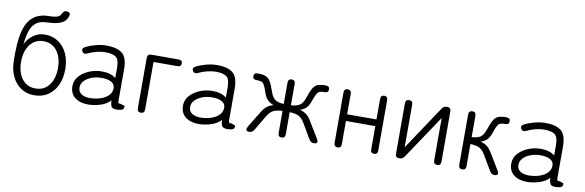

<svg xmlns="http://www.w3.org/2000/svg" viewBox="-51 -1146 4830 1585"><g transform="rotate(10 2364.5 -353.5)"><path d="M262 11Q197 11 149 -21.5Q101 -54 74.5 -111.5Q48 -169 47 -244Q45 -391 63 -473.5Q81 -556 124 -599Q175 -653 267 -654Q320 -654 342.5 -664Q365 -674 370 -693Q379 -704 384.5 -711Q390 -718 406 -718Q422 -718 430.5 -709.5Q439 -701 434 -684Q424 -642 383 -622Q342 -602 267 -600Q195 -599 160 -562Q135 -537 121.5 -493.5Q108 -450 102 -387Q122 -434 165.5 -466Q209 -498 264 -498Q329 -498 377 -465.5Q425 -433 451.5 -376Q478 -319 478 -244Q478 -169 451.5 -111.5Q425 -54 376.5 -21.5Q328 11 262 11ZM262 -46Q334 -46 375.5 -100Q417 -154 417 -244Q417 -333 375.5 -387.5Q334 -442 262 -442Q192 -442 150 -387.5Q108 -333 108 -244Q108 -154 149.5 -100Q191 -46 262 -46Z M717 9Q647 10 603.5 -23Q560 -56 560 -119Q560 -167 592.5 -203Q625 -239 675.5 -259.5Q726 -280 780 -280Q854 -280 897 -245V-332Q897 -400 869 -420.5Q841 -441 779 -441Q746 -441 706.5 -431Q667 -421 635 -405Q606 -391 592 -414Q585 -425 589 -436Q593 -447 608 -454Q645 -473 691.5 -485Q738 -497 779 -497Q870 -497 913 -461.5Q956 -426 956 -332V-62Q956 -49 961 -45.5Q966 -42 982 -43Q993 -36 1003 -35Q1013 -34 1013 -24Q1013 1 988 5Q980 7 971 8Q962 9 954 9Q920 9 910 -5Q900 -19 898 -58Q867 -24 816 -8Q765 8 717 9ZM720 -46Q768 -47 809.5 -61Q851 -75 875.5 -101.5Q900 -128 898 -166Q895 -197 864 -212.5Q833 -228 784 -227Q743 -227 705 -213Q667 -199 643.5 -174.5Q620 -150 620 -118Q620 -81 648 -63.5Q676 -46 720 -46Z M1155 0Q1124 0 1124 -33V-454Q1124 -487 1158 -487H1384Q1417 -487 1417 -459Q1417 -431 1384 -431H1185V-33Q1185 0 1155 0Z M1644 9Q1574 10 1530.5 -23Q1487 -56 1487 -119Q1487 -167 1519.5 -203Q1552 -239 1602.5 -259.5Q1653 -280 1707 -280Q1781 -280 1824 -245V-332Q1824 -400 1796 -420.5Q1768 -441 1706 -441Q1673 -441 1633.5 -431Q1594 -421 1562 -405Q1533 -391 1519 -414Q1512 -425 1516 -436Q1520 -447 1535 -454Q1572 -473 1618.5 -485Q1665 -497 1706 -497Q1797 -497 1840 -461.5Q1883 -426 1883 -332V-62Q1883 -49 1888 -45.5Q1893 -42 1909 -43Q1920 -36 1930 -35Q1940 -34 1940 -24Q1940 1 1915 5Q1907 7 1898 8Q1889 9 1881 9Q1847 9 1837 -5Q1827 -19 1825 -58Q1794 -24 1743 -8Q1692 8 1644 9ZM1647 -46Q1695 -47 1736.5 -61Q1778 -75 1802.5 -101.5Q1827 -128 1825 -166Q1822 -197 1791 -212.5Q1760 -228 1711 -227Q1670 -227 1632 -213Q1594 -199 1570.5 -174.5Q1547 -150 1547 -118Q1547 -81 1575 -63.5Q1603 -46 1647 -46Z M2062 0Q2040 0 2037.5 -11.5Q2035 -23 2045 -42L2127 -176Q2147 -210 2170.5 -227.5Q2194 -245 2224 -252Q2196 -260 2174 -280.5Q2152 -301 2138 -342Q2124 -385 2113.5 -403.5Q2103 -422 2088.5 -426.5Q2074 -431 2047 -431Q2017 -431 2017 -459Q2017 -487 2049 -487Q2090 -487 2114.5 -478Q2139 -469 2155.5 -442Q2172 -415 2190 -361Q2206 -312 2231.5 -295Q2257 -278 2304 -276V-454Q2304 -487 2334 -487Q2364 -487 2364 -454V-276Q2411 -278 2437 -295Q2463 -312 2479 -361Q2497 -415 2513 -442Q2529 -469 2553.5 -478Q2578 -487 2619 -487Q2651 -487 2651 -459Q2651 -431 2622 -431Q2595 -431 2580 -426Q2565 -421 2554.5 -402.5Q2544 -384 2529 -342Q2516 -301 2494.5 -280.5Q2473 -260 2444 -252Q2474 -245 2498 -227.5Q2522 -210 2541 -176L2623 -42Q2648 0 2605 0Q2579 0 2565 -23L2491 -149Q2468 -188 2441 -202Q2414 -216 2364 -218V-33Q2364 0 2334 0Q2304 0 2304 -33V-218Q2254 -216 2227 -202Q2200 -188 2177 -149L2102 -23Q2088 0 2062 0Z M2804 0Q2773 0 2773 -33V-454Q2773 -487 2804 -487Q2834 -487 2834 -454V-283H3080V-454Q3080 -487 3110 -487Q3139 -487 3139 -454V-33Q3139 0 3110 0Q3080 0 3080 -33V-227H2834V-33Q2834 0 2804 0Z M3319 0Q3288 0 3288 -33V-454Q3288 -487 3319 -487Q3349 -487 3349 -454V-97L3594 -465Q3609 -487 3634 -487H3636Q3669 -487 3669 -454V-33Q3669 0 3639 0Q3608 0 3608 -33V-388L3363 -22Q3348 0 3323 0Z M3849 0Q3818 0 3818 -33V-454Q3818 -487 3849 -487Q3879 -487 3879 -454V-276Q3926 -278 3951.5 -295Q3977 -312 3993 -361Q4011 -415 4027 -442Q4043 -469 4067.5 -478Q4092 -487 4133 -487Q4166 -487 4166 -459Q4166 -431 4136 -431Q4109 -431 4094 -426Q4079 -421 4068.5 -402.5Q4058 -384 4044 -342Q4031 -301 4009 -280.5Q3987 -260 3958 -252Q3989 -245 4012.5 -227.5Q4036 -210 4056 -176L4137 -42Q4150 -20 4144 -10Q4138 0 4119 0Q4092 0 4080 -23L4005 -149Q3983 -188 3956 -202Q3929 -216 3879 -218V-33Q3879 0 3849 0Z M4396 9Q4326 10 4282.5 -23Q4239 -56 4239 -119Q4239 -167 4271.5 -203Q4304 -239 4354.5 -259.5Q4405 -280 4459 -280Q4533 -280 4576 -245V-332Q4576 -400 4548 -420.5Q4520 -441 4458 -441Q4425 -441 4385.5 -431Q4346 -421 4314 -405Q4285 -391 4271 -414Q4264 -425 4268 -436Q4272 -447 4287 -454Q4324 -473 4370.5 -485Q4417 -497 4458 -497Q4549 -497 4592 -461.5Q4635 -426 4635 -332V-62Q4635 -49 4640 -45.5Q4645 -42 4661 -43Q4672 -36 4682 -35Q4692 -34 4692 -24Q4692 1 4667 5Q4659 7 4650 8Q4641 9 4633 9Q4599 9 4589 -5Q4579 -19 4577 -58Q4546 -24 4495 -8Q4444 8 4396 9ZM4399 -46Q4447 -47 4488.5 -61Q4530 -75 4554.5 -101.5Q4579 -128 4577 -166Q4574 -197 4543 -212.5Q4512 -228 4463 -227Q4422 -227 4384 -213Q4346 -199 4322.5 -174.5Q4299 -150 4299 -118Q4299 -81 4327 -63.5Q4355 -46 4399 -46Z"/></g></svg>

Font: Shin Retro Maru Gothic Regular
Style: Regular
Weight: 400
Designer: Iose
Foundry: Typographish
Version: Version 1.002